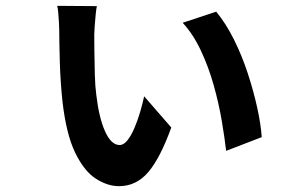

<svg xmlns="http://www.w3.org/2000/svg" viewBox="-20 -600 1040 658"><path d="M312 -579Q310 -571 308 -551Q306 -531 304.5 -510.5Q303 -490 303 -481Q303 -460 303.5 -422Q304 -384 305 -344Q306 -304 310 -275Q319 -197 340 -150Q361 -103 390 -103Q404 -103 417 -119.5Q430 -136 441 -162Q452 -188 460.5 -217Q469 -246 474 -270L567 -163Q529 -58 488 -10Q447 38 388 38Q348 38 308 12Q268 -14 237.5 -77Q207 -140 194 -253Q191 -281 188.5 -316.5Q186 -352 185 -387.5Q184 -423 183.5 -452Q183 -481 183 -496Q183 -506 182 -524Q181 -542 179.5 -558Q178 -574 176 -580ZM721 -560Q754 -520 781.5 -465Q809 -410 829 -349Q849 -288 861.5 -231Q874 -174 877 -130L755 -83Q750 -127 740 -186Q730 -245 712.5 -307.5Q695 -370 668.5 -426.5Q642 -483 606 -522Z"/></svg>

Font: Noto IKEA Simplified Chinese
Style: Bold
Weight: 700
Designer: Monotype Design Team
Foundry: Monotype Imaging Inc.
Version: Version 1.100